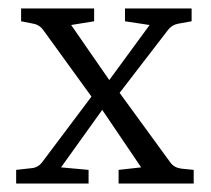

<svg xmlns="http://www.w3.org/2000/svg" viewBox="-20 -433 498 453"><path d="M189 0H18.1V-32.2L53.2 -36.1Q69.3 -37.1 79.1 -49.8L195.8 -205.1L83 -360.8Q74.2 -374 59.1 -377L29.8 -382.8V-413.1H202.1V-382.8L147.9 -374L237.8 -244.1L333 -374L274.9 -382.8V-413.1H432.1V-382.8L399.9 -377Q384.8 -374 376 -361.8L262.2 -213.9L381.8 -49.8Q390.6 -37.6 407.2 -35.2L437 -32.2V0H259.8V-32.2L313 -38.1L221.2 -173.8L124 -38.1L189 -32.2Z"/></svg>

Font: Yrsa-Light
Style: Regular
Weight: 300
Designer: Anna Giedrys (Yrsa+Rasa design), David Brezina (Yrsa art-direction, Rasa art-direction, design)
Foundry: Rosetta Type Foundry
Version: Version 1.001;PS 1.1;hotconv 1.0.88;makeotf.lib2.5.647800